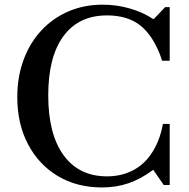

<svg xmlns="http://www.w3.org/2000/svg" viewBox="-20 -792 811 822"><path d="M416.5 10.5Q309 10.5 227.2 -38.5Q145.5 -87.5 99.8 -174.8Q54 -262 54 -376Q54 -463 80.8 -535.5Q107.5 -608 156.5 -661Q205.5 -714 272.5 -743Q339.5 -772 419.5 -772Q478.5 -772 534.2 -756.2Q590 -740.5 635 -711H639L687 -761.5H706.5V-532H674Q665.5 -559.5 655.2 -581.5Q645 -603.5 633.5 -622Q598.5 -678 551 -702Q503.5 -726 438 -726Q317 -726 251.8 -637.5Q186.5 -549 186.5 -383.5Q186.5 -218 252.2 -127.5Q318 -37 438 -37Q497.5 -37 545.5 -60.8Q593.5 -84.5 625.5 -130.5Q644 -156.5 657.2 -189.5Q670.5 -222.5 677.5 -261.5H706.5V0H681L636 -65Q583 -25.5 530.2 -7.5Q477.5 10.5 416.5 10.5Z"/></svg>

Font: Libre Caslon Text
Style: Regular
Weight: 400
Designer: Pablo Impallari, Rodrigo Fuenzalida, Katja Schimmel
Foundry: Pablo Impallari, Rodrigo Fuenzalida
Version: Version 2.000